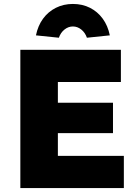

<svg xmlns="http://www.w3.org/2000/svg" viewBox="-20 -952 699 972"><path d="M83 0V-700H592V-537H273V-432H552V-278H273V-163H607V0ZM162 -773Q172 -822 198 -857.5Q224 -893 263 -912.5Q302 -932 349 -932Q397 -932 435.5 -912.5Q474 -893 500 -857.5Q526 -822 536 -773L420 -761Q411 -787 391.5 -802.5Q372 -818 349 -818Q326 -818 306.5 -802.5Q287 -787 278 -761Z"/></svg>

Font: Mach ExtraBold
Style: Regular
Weight: 800
Version: Version 1.002